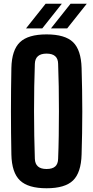

<svg xmlns="http://www.w3.org/2000/svg" viewBox="-20 -992 495 1021"><path d="M227.6 9.1Q129.7 9.1 86.2 -32.5Q42.6 -74.1 40.5 -170.5Q39.4 -226.3 38.8 -284Q38.2 -341.7 38.2 -400.3Q38.2 -458.9 38.8 -516.6Q39.4 -574.3 40.5 -630.2Q42.6 -726.3 86.2 -767.7Q129.7 -809.1 227.6 -809.1Q325.8 -809.1 368.5 -767.7Q411.2 -726.3 413.9 -630.2Q415.7 -573.6 416.6 -515.8Q417.6 -458 417.6 -399.7Q417.6 -341.4 416.6 -283.8Q415.7 -226.3 413.9 -170.5Q411.2 -74.1 368.5 -32.5Q325.8 9.1 227.6 9.1ZM227.6 -93.3Q258.6 -93.3 273.6 -106.8Q288.6 -120.4 289.1 -147.9Q291.5 -205.7 292.4 -270.1Q293.4 -334.4 293.4 -401Q293.4 -467.6 292.4 -531.6Q291.4 -595.7 289.1 -652.7Q288.6 -680 273.3 -693.4Q257.9 -706.9 227.6 -706.9Q197.4 -706.9 181.9 -693.4Q166.3 -680 165.3 -652.7Q163.3 -595.7 162.1 -531.6Q160.9 -467.6 161 -401Q161.1 -334.4 162.2 -270.1Q163.4 -205.7 165.3 -147.9Q166.3 -120.4 181.9 -106.8Q197.4 -93.3 227.6 -93.3ZM118.3 -840.9 222.6 -972.1H308.8L204.7 -840.9ZM250.9 -840.9 355.1 -972.1H441.4L337.2 -840.9Z"/></svg>

Font: Big Shoulders Thin
Style: Regular
Weight: 100
Designer: Patric King
Foundry: XO Type Co
Version: Version 2.002